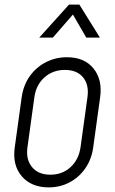

<svg xmlns="http://www.w3.org/2000/svg" viewBox="-20 -800 499 832"><path d="M191 12Q116 12 74.5 -36Q33 -84 44 -162L74 -379Q81.5 -431.5 109.2 -470.2Q137 -509 179 -530.5Q221 -552 270 -552Q345.5 -552 385 -503.5Q424.5 -455 414 -379L384 -162Q377 -110 349.8 -70.8Q322.5 -31.5 281.5 -9.8Q240.5 12 191 12ZM198 -43Q250.5 -43 286 -76Q321.5 -109 329 -162L359 -379Q366.5 -432.5 340 -464.8Q313.5 -497 261.5 -497Q209 -497 172.8 -464.8Q136.5 -432.5 129 -379L99 -162Q91.5 -109 118.8 -76Q146 -43 198 -43ZM150 -637 279 -780H324L413 -637H354L296 -737L209 -637Z"/></svg>

Font: Mohave Light Light
Style: Italic
Weight: 300
Italic angle: -8°
Version: Version 2.003